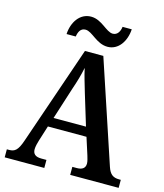

<svg xmlns="http://www.w3.org/2000/svg" viewBox="-131 -1013 947 1110"><g transform="rotate(15 342.5 -457.5)"><path d="M411 -771C476 -771 517 -833 521 -905H466C463 -878 449 -852 421 -852C381 -852 341 -915 276 -915C209 -915 168 -853 164 -781H219C223 -808 234 -834 264 -834C305 -834 344 -771 411 -771ZM3 0H240V-48H209C173 -48 158 -63 158 -90C158 -106 164 -129 169 -145L198 -237H429L462 -134C466 -120 472 -102 472 -88C472 -60 453 -48 422 -48H395V0H685V-48H675C639 -48 619 -62 605 -104L402 -714H292L89 -123C68 -61 50 -48 16 -48H3ZM217 -293 278 -484C295 -533 307 -575 316 -619C325 -575 340 -529 355 -477L411 -293Z"/></g></svg>

Font: Noto Serif Devanagari SemiCondensed SemiBold
Style: Regular
Weight: 600
Width: 4
Designer: Universal Thirst, Indian Type Foundry and the Monotype Design Team
Foundry: Monotype Imaging Inc.
Version: Version 2.004